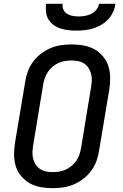

<svg xmlns="http://www.w3.org/2000/svg" viewBox="-20 -975 640 1003"><path d="M255 8Q223 8 192.5 2.5Q162 -3 136.5 -17Q111 -31 91.5 -54Q72 -77 63 -105Q54 -133 53.5 -164.5Q53 -196 58 -227L112 -550Q116 -577 126 -603.5Q136 -630 153.5 -653.5Q171 -677 195 -695Q219 -713 245 -724Q271 -735 299 -739Q327 -743 354 -743Q386 -743 416.5 -737.5Q447 -732 472.5 -718Q498 -704 517.5 -681Q537 -658 546 -630Q555 -602 555.5 -570.5Q556 -539 551 -508L497 -185Q493 -158 483 -131.5Q473 -105 455.5 -81.5Q438 -58 414 -40Q390 -22 364 -11Q338 0 310 4Q282 8 255 8ZM255 -76Q272 -76 289 -78.5Q306 -81 322.5 -88.5Q339 -96 353 -107.5Q367 -119 377.5 -134Q388 -149 394 -165.5Q400 -182 403 -199L456 -521Q459 -539 459.5 -556.5Q460 -574 455.5 -590.5Q451 -607 442 -620.5Q433 -634 419.5 -643Q406 -652 389 -655.5Q372 -659 354 -659Q337 -659 320 -656.5Q303 -654 286.5 -646.5Q270 -639 256 -627.5Q242 -616 231.5 -601Q221 -586 215 -569.5Q209 -553 206 -536L153 -214Q150 -196 149.5 -178.5Q149 -161 153.5 -144.5Q158 -128 167 -114.5Q176 -101 189.5 -92Q203 -83 220 -79.5Q237 -76 255 -76ZM379 -815Q357 -815 336 -817.5Q315 -820 295.5 -826.5Q276 -833 259.5 -845Q243 -857 233 -874Q223 -891 220.5 -912Q218 -933 221 -955H307Q305 -939 311.5 -924.5Q318 -910 330.5 -902.5Q343 -895 359 -892Q375 -889 391 -889Q407 -889 424 -892Q441 -895 456.5 -902.5Q472 -910 483.5 -924.5Q495 -939 497 -955H583Q580 -933 570.5 -912Q561 -891 545 -874Q529 -857 508.5 -845Q488 -833 466.5 -826.5Q445 -820 423 -817.5Q401 -815 379 -815Z"/></svg>

Font: Iosevka Md Ex Obl
Style: Regular
Weight: 500
Width: 7
Italic angle: -9°
Monospace: yes
Designer: Belleve Invis
Foundry: Belleve Invis
Version: Version 32.5.0; ttfautohint (v1.8.4)